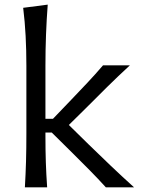

<svg xmlns="http://www.w3.org/2000/svg" viewBox="-20 -801 608 821"><path d="M86.4 0Q89.8 -58.1 91.3 -111.8Q92.8 -165.5 92.8 -230V-519.5Q92.8 -585.4 89.6 -647Q86.4 -708.5 79.1 -767.6L184.1 -781.2Q179.2 -717.8 176.8 -653.3Q174.3 -588.9 174.3 -519.5V-293H206.5L283.7 -373.5Q319.3 -410.6 354 -447.5Q388.7 -484.4 420.4 -521.5H535.2Q485.4 -475.6 439 -429.9Q392.6 -384.3 347.7 -338.9L274.4 -266.6L358.9 -183.6Q405.8 -137.7 454.3 -91.6Q502.9 -45.4 553.2 0H432.6Q399.9 -36.1 364.5 -72Q329.1 -107.9 293 -143.6L201.2 -234.4H174.3V-217.8Q174.3 -158.7 176 -107.2Q177.7 -55.7 181.6 0Z"/></svg>

Font: Pinar DS3-Regular
Style: Regular
Weight: 400
Designer: Amin Abedi
Version: Version 2.000